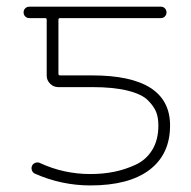

<svg xmlns="http://www.w3.org/2000/svg" viewBox="-20 -567 572 576"><path d="M255.9 -305.7H154.3Q140.6 -305.7 130.4 -315.9Q120.1 -326.2 120.1 -339.8V-507.8Q120.1 -512.7 115.2 -512.7H68.4Q60.5 -512.7 55.7 -517.6Q50.8 -522.5 50.8 -529.8Q50.8 -537.1 55.7 -542Q60.5 -546.9 68.4 -546.9H462.9Q469.7 -546.9 474.6 -542Q479.5 -537.1 479.5 -529.8Q479.5 -522.5 474.6 -517.6Q469.7 -512.7 462.9 -512.7H160.2Q155.3 -512.7 155.3 -507.8V-345.7Q155.3 -340.8 160.2 -340.8H255.9Q490.2 -340.8 490.2 -190.4Q490.2 -104.5 428.7 -57.6Q367.2 -10.7 251 -10.7Q165 -10.7 85 -45.9Q78.1 -48.8 75.7 -56.2Q73.2 -63.5 76.2 -69.8Q79.1 -76.2 86.4 -78.6Q93.8 -81.1 99.6 -78.1Q170.9 -44.9 251 -44.9Q290 -44.9 323.2 -51.8Q356.4 -58.6 387.7 -73.2Q418.9 -87.9 437 -117.7Q455.1 -147.5 455.1 -190.4Q455.1 -213.9 448.7 -230.5Q442.4 -247.1 424.3 -265.6Q406.2 -284.2 363.8 -294.9Q321.3 -305.7 255.9 -305.7Z"/></svg>

Font: Gen Jyuu Gothic ExtraLight
Style: Regular
Weight: 100
Designer: [Source Han Sans]
Ryoko NISHIZUKA  (kana & ideographs); Paul D. Hunt (Latin, Greek & Cyrillic); Wenlong ZHANG  (bopomofo
Version: Version 1.002.20150607